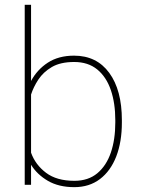

<svg xmlns="http://www.w3.org/2000/svg" viewBox="-20 -770 587 800"><path d="M487.8 -269.5V-259.3Q487.8 -178.7 464.4 -118.2Q440.9 -57.6 396.5 -23.9Q352.1 9.8 289.6 9.8Q224.6 9.8 179.4 -16.6Q134.3 -43 109.4 -83.5V0H83V-750H109.4V-432.6Q134.8 -480 179.4 -509Q224.1 -538.1 288.6 -538.1Q382.8 -538.1 435.3 -466.3Q487.8 -394.5 487.8 -269.5ZM460.4 -259.3V-269.5Q460.4 -339.8 441.9 -394.5Q423.3 -449.2 385.3 -480.5Q347.2 -511.7 289.1 -511.7Q231.9 -511.7 196 -490.7Q160.2 -469.7 139.6 -438.2Q119.1 -406.7 109.4 -376V-133.8Q127.4 -83.5 171.9 -50Q216.3 -16.6 290 -16.6Q347.7 -16.6 385.5 -48.1Q423.3 -79.6 441.9 -134.3Q460.4 -189 460.4 -259.3Z"/></svg>

Font: Vazirmatn FD Thin
Style: Regular
Weight: 100
Designer: Saber Rastikerdar
Foundry: Saber Rastikerdar
Version: Version 33.003